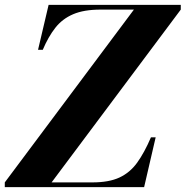

<svg xmlns="http://www.w3.org/2000/svg" viewBox="-72 -770 764 790"><path d="M-52.3 0V-19.5L479 -730.5H341.5Q273.5 -730.5 229 -711.5Q184.5 -692.5 155.5 -655.5Q126.5 -618.5 104 -565H84.5L128 -750H671.8V-730.5L140.3 -19.5H307.8Q376.3 -19.5 419.5 -39.6Q462.8 -59.8 492.4 -100.8Q522 -141.8 549 -204.8H568.5L521 0Z"/></svg>

Font: Bodoni Moda
Style: Italic
Weight: 400
Italic angle: -13°
Designer: Owen Earl
Foundry: indestructible type
Version: Version 2.005